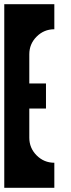

<svg xmlns="http://www.w3.org/2000/svg" viewBox="-20 -762 333 899"><path d="M0 -742.2H234.4V-625Q186 -625 151.6 -590.6Q117.2 -556.2 117.2 -507.8V-371.1H195.3V-253.9H117.2V-117.2Q117.2 -68.8 151.6 -34.4Q186 0 234.4 0V117.2H0Z"/></svg>

Font: Leporid
Style: Regular
Weight: 400
Designer: GGBotNet
Foundry: GGBotNet
Version: 1.00